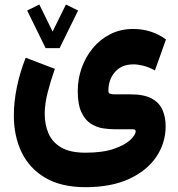

<svg xmlns="http://www.w3.org/2000/svg" viewBox="-20 -565 770 832"><path d="M177.7 -356.4 97.7 -519.5 150.4 -545.4 208 -428.2 265.6 -545.4 318.4 -519.5 238.3 -356.4ZM350.6 246.1Q245.6 246.1 176.5 205.6Q107.4 165 73.7 95Q40 24.9 40 -64.5Q40 -124 53.2 -187.7Q66.4 -251.5 91.3 -314.9L217.8 -266.6Q199.2 -213.9 186.5 -164.1Q173.8 -114.3 173.8 -71.8Q173.8 -25.9 189.9 12.5Q206.1 50.8 244.6 73.7Q283.2 96.7 350.6 96.7Q425.8 96.7 473.9 79.8Q522 63 544.9 41Q567.9 19 567.9 3.9Q567.9 -4.9 555.2 -4.9H476.1Q453.1 -4.9 425.8 -9Q398.4 -13.2 373.5 -29.1Q348.6 -44.9 332.8 -78.6Q316.9 -112.3 316.9 -170.9Q316.9 -222.2 333.7 -270Q350.6 -317.9 382.1 -356.2Q413.6 -394.5 458 -417Q502.4 -439.5 557.1 -439.5Q637.2 -439.5 699.2 -394L651.4 -259.8Q624.5 -274.4 600.6 -280.3Q576.7 -286.1 558.1 -286.1Q507.3 -286.1 478.5 -253.4Q449.7 -220.7 449.7 -171.4Q449.7 -160.6 458 -158.4Q466.3 -156.2 476.1 -156.2H545.4Q603.5 -156.2 636.7 -138.4Q669.9 -120.6 683.8 -89.4Q697.8 -58.1 697.8 -18.1Q697.8 54.7 657.2 114.7Q616.7 174.8 539.3 210.4Q461.9 246.1 350.6 246.1Z"/></svg>

Font: Vazirmatn RD UI Black
Style: Regular
Weight: 900
Designer: Saber Rastikerdar
Foundry: Saber Rastikerdar
Version: Version 33.003